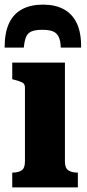

<svg xmlns="http://www.w3.org/2000/svg" viewBox="-20 -811 378 831"><path d="M166 -791Q113 -791 75.5 -771Q38 -751 19 -710Q0 -669 0 -605H83Q86 -636 93.5 -652.5Q101 -669 117.5 -675.5Q134 -682 163 -682Q192 -682 208.5 -675.5Q225 -669 233.5 -652.5Q242 -636 243 -605H331Q332 -669 312.5 -710Q293 -751 256 -771Q219 -791 166 -791ZM261 -540V-112Q261 -84 275.5 -74Q290 -64 314 -64H317V0H33V-64H35Q60 -64 74 -74Q88 -84 88 -112V-432Q88 -448 76.5 -454Q65 -460 41 -466L33 -468V-540Z"/></svg>

Font: Roboto Serif SemiCondensed
Style: Bold
Weight: 700
Width: 4
Designer: Greg Gazdowicz
Foundry: Commercial Type
Version: Version 1.007